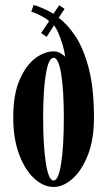

<svg xmlns="http://www.w3.org/2000/svg" viewBox="-20 -730 435 761"><path d="M192.5 11Q152.5 11 115.8 -22.5Q79 -56 55.8 -118Q32.5 -180 32.5 -264.5Q32.5 -355.5 57.5 -413.2Q82.5 -471 119.5 -498.8Q156.5 -526.5 192.5 -526.5Q208 -526.5 221.2 -518.2Q234.5 -510 238.5 -505Q235.5 -528 228 -553Q220.5 -578 211.5 -598.8Q202.5 -619.5 194 -629.5L165 -584L143 -599L174.5 -646Q165 -655.5 143.5 -667Q122 -678.5 104 -684L113 -710Q123 -708.5 145.2 -699Q167.5 -689.5 181.5 -681.5L192 -675.5L214.5 -709L236 -695L212.5 -659.5Q248 -633.5 280 -584.8Q312 -536 332.2 -457.5Q352.5 -379 352.5 -263.5Q352.5 -176.5 328.2 -115.2Q304 -54 267.2 -21.5Q230.5 11 192.5 11ZM192.5 -14.5Q212 -14.5 222.5 -83Q233 -151.5 233 -263.5Q233 -372.5 222.5 -436.8Q212 -501 192.5 -501Q172.5 -501 161.8 -436.8Q151 -372.5 151 -263.5Q151 -151.5 161.8 -83Q172.5 -14.5 192.5 -14.5Z"/></svg>

Font: Imbue 50pt
Style: Bold
Weight: 700
Designer: Tyler Finck
Foundry: Etcetera Type Company
Version: Version 1.102; ttfautohint (v1.8.3)